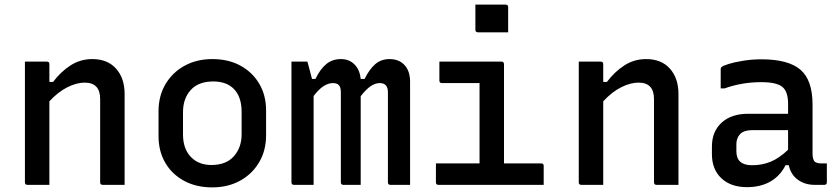

<svg xmlns="http://www.w3.org/2000/svg" viewBox="-20 -801 3640 832"><path d="M194 0H99Q88 0 88 -11V-534H183Q194 -534 194 -523V-446H210Q243 -490 285.5 -517.5Q328 -545 380 -545Q446 -545 483 -503.5Q520 -462 520 -394V0H425Q414 0 414 -11V-372Q414 -443 347 -443Q312 -443 272 -423Q232 -403 194 -362Z M900 -545Q970 -545 1022 -516.5Q1074 -488 1103.5 -438Q1133 -388 1133 -323V-215Q1133 -148 1102.5 -97Q1072 -46 1019.5 -17.5Q967 11 900 11Q830 11 777.5 -17.5Q725 -46 696 -96Q667 -146 667 -211V-319Q667 -386 697.5 -437Q728 -488 780.5 -516.5Q833 -545 900 -545ZM904 -448Q840 -448 806.5 -411Q773 -374 773 -315V-218Q773 -155 809 -119Q842 -86 896 -86Q960 -86 993.5 -124Q1027 -162 1027 -219V-316Q1027 -382 993 -416Q961 -448 904 -448Z M1339 0H1254Q1243 0 1243 -11V-534H1312Q1312 -534 1315.5 -521.5Q1319 -509 1323.5 -491.5Q1328 -474 1332 -459H1347Q1367 -501 1393.5 -523Q1420 -545 1457 -545Q1493 -545 1516 -522Q1539 -499 1543 -459H1560Q1580 -500 1605.5 -522.5Q1631 -545 1668 -545Q1709 -545 1733 -519Q1757 -493 1757 -447V0H1672Q1661 0 1661 -11V-401Q1661 -441 1626 -441Q1606 -441 1586 -427.5Q1566 -414 1543 -384V0H1468Q1457 0 1457 -11V-401Q1457 -423 1448.5 -432Q1440 -441 1423 -441Q1403 -441 1382.5 -428Q1362 -415 1339 -385Z M1869 -93H2058V-441H1895Q1884 -441 1884 -452V-534H2153Q2164 -534 2164 -523V-93H2325Q2336 -93 2336 -82V0H1880Q1869 0 1869 -11ZM2040 -781H2171Q2182 -781 2182 -770V-661H2051Q2040 -661 2040 -672Z M2594 0H2499Q2488 0 2488 -11V-534H2583Q2594 -534 2594 -523V-446H2610Q2643 -490 2685.5 -517.5Q2728 -545 2780 -545Q2846 -545 2883 -503.5Q2920 -462 2920 -394V0H2825Q2814 0 2814 -11V-372Q2814 -443 2747 -443Q2712 -443 2672 -423Q2632 -403 2594 -362Z M3501 -348V-134Q3501 -112 3510 -101Q3520 -93 3537 -93H3563V-11Q3563 0 3552 0H3510Q3468 0 3437.5 -22Q3407 -44 3398 -85H3384Q3361 -39 3318.5 -14.5Q3276 10 3217 10Q3147 10 3106 -28.5Q3065 -67 3065 -133V-166Q3065 -231 3107 -269.5Q3149 -308 3222 -308H3395V-351Q3395 -405 3369.5 -425Q3344 -445 3279 -445Q3195 -445 3120 -418H3103V-501Q3103 -507 3106 -510Q3112 -516 3138 -524Q3164 -532 3202 -538Q3240 -544 3279 -544Q3396 -544 3448.5 -499Q3501 -454 3501 -348ZM3171 -145Q3171 -85 3239 -85Q3282 -85 3319 -100Q3356 -115 3395 -152V-237H3239Q3204 -237 3187 -220Q3171 -202 3171 -177Z"/></svg>

Font: Recursive Mn Lnr St Med
Style: Regular
Weight: 500
Monospace: yes
Version: Version 1.079;hotconv 1.0.112;makeotfexe 2.5.65598; ttfautoh